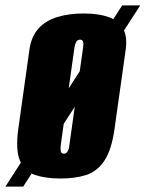

<svg xmlns="http://www.w3.org/2000/svg" viewBox="-60 -650 540 712"><path d="M-40 42 393 -630H460L26 42ZM164 12Q110 12 70.5 -1Q31 -14 14 -54Q-3 -94 8 -173L49 -465Q56 -515 83 -544.5Q110 -574 153 -587Q196 -600 250 -600Q305 -600 342 -587Q379 -574 396 -544.5Q413 -515 406 -465L365 -174Q354 -94 327 -54Q300 -14 259.5 -1Q219 12 164 12ZM177 -80Q182 -80 185.5 -82.5Q189 -85 192.5 -92Q196 -99 197 -110L248 -473Q250 -485 249 -491.5Q248 -498 245 -500.5Q242 -503 237 -503Q232 -503 228 -500.5Q224 -498 221 -491.5Q218 -485 216 -473L165 -110Q164 -99 165 -92Q166 -85 169 -82.5Q172 -80 177 -80Z"/></svg>

Font: Alumni Sans Black
Style: Italic
Weight: 900
Italic angle: -8°
Version: Version 1.016